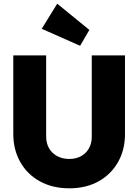

<svg xmlns="http://www.w3.org/2000/svg" viewBox="-20 -1009 748 1040"><path d="M355 11Q265 11 196.5 -26.5Q128 -64 90 -131Q52 -198 52 -283V-709H230V-270Q230 -232 246.5 -204.5Q263 -177 291.5 -162.5Q320 -148 355 -148Q391 -148 418 -162.5Q445 -177 461 -204Q477 -231 477 -269V-709H657V-282Q657 -197 619 -130.5Q581 -64 513.5 -26.5Q446 11 355 11ZM414 -761 206 -853 290 -989 464 -847Z"/></svg>

Font: Outfit Thin ExtraBold
Style: Regular
Weight: 800
Version: Version 1.100;gftools[0.9.27]